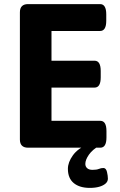

<svg xmlns="http://www.w3.org/2000/svg" viewBox="-20 -720 586 936"><path d="M117 0Q77 0 77 -40V-660Q77 -700 117 -700H468Q498 -700 498 -650V-619Q498 -569 468 -569H231V-424H441Q471 -424 471 -374V-343Q471 -293 441 -293H231V-131H469Q499 -131 499 -81V-50Q499 0 469 0ZM418 196Q368 196 339.5 172.5Q311 149 311 103Q311 71 335.5 37Q360 3 410 -17L465 -10Q431 9 413.5 34Q396 59 396 79Q396 92 405 100Q414 108 431 108Q451 108 462 103.5Q473 99 484 99Q497 99 501.5 118Q506 137 506 151Q506 165 494.5 175Q483 185 463.5 190.5Q444 196 418 196Z"/></svg>

Font: Asap
Style: Regular
Weight: 400
Designer: Pablo Cosgaya
Foundry: Omnibus-Type
Version: Version 3.001